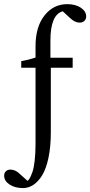

<svg xmlns="http://www.w3.org/2000/svg" viewBox="-37 -702 443 944"><path d="M76.2 222.7Q36.1 222.7 9.8 205.1Q-16.6 187.5 -16.6 162.1Q-16.6 148.4 -8.1 140.1Q0.5 131.8 13.7 131.8Q39.1 131.8 60.5 153.3L98.6 187.5Q104.5 182.6 109.9 173.1Q115.2 163.6 122.3 144Q129.4 124.5 133.5 88.4Q137.7 52.2 137.7 4.9V-369.1H67.4V-401.4Q98.1 -406.2 137.7 -418.9V-474.6Q137.7 -569.8 181.6 -625.7Q225.6 -681.6 293.9 -681.6Q334 -681.6 360.4 -664.1Q386.7 -646.5 386.7 -621.1Q386.7 -607.4 377.7 -599.1Q368.7 -590.8 354.5 -590.8Q331.5 -590.8 308.6 -612.3L271.5 -646.5Q210.9 -629.9 210.9 -502.9V-418H320.3V-369.1H212.9V-52.7Q212.9 19 201.4 73.5Q189.9 127.9 170.4 159.7Q150.9 191.4 127 207Q103 222.7 76.2 222.7Z"/></svg>

Font: Crimson Pro
Style: Regular
Weight: 400
Designer: Jacques Le Bailly
Foundry: Baron von Fonthausen
Version: Version 1.003